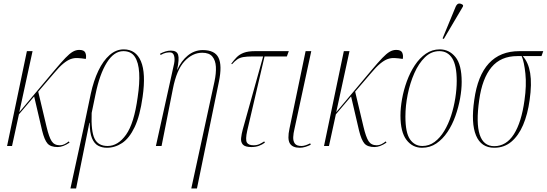

<svg xmlns="http://www.w3.org/2000/svg" viewBox="-20 -825 3090 1085"><path d="M20 0 132 -536H164L89 -191L289 -429Q326 -473 349.5 -497.5Q373 -522 391 -532.5Q409 -543 428 -543Q455 -543 462 -527.5Q469 -512 465 -492Q439 -496 418.5 -497Q398 -498 379 -491Q360 -484 337.5 -465.5Q315 -447 285 -411L196 -307L243 -109Q257 -50 272 -27Q287 -4 318 -4Q332 -4 344 -10Q356 -16 369 -26L373 -19Q336 6 306 6Q266 6 248.5 -14Q231 -34 218 -87L173 -280L87 -179L48 0Z M378 240 453 -104 493 -295Q509 -369 536 -425.5Q563 -482 599.5 -514Q636 -546 679 -546Q748 -546 776.5 -478.5Q805 -411 786 -278Q771 -170 741 -107Q711 -44 670.5 -17Q630 10 584 10Q557 10 535 -1.5Q513 -13 500 -43.5Q487 -74 487 -131H485L410 240ZM588 0Q647 0 692.5 -64Q738 -128 758 -276Q770 -355 766.5 -413.5Q763 -472 742 -504Q721 -536 677 -536Q624 -536 583.5 -471Q543 -406 520 -293L498 -187Q494 -83 514.5 -41.5Q535 0 588 0Z M1061 240 1192 -364Q1202 -411 1200 -447.5Q1198 -484 1180 -505.5Q1162 -527 1123 -527Q1068 -527 1023 -479Q978 -431 957 -323L893 0H861L964 -466Q969 -492 963.5 -510.5Q958 -529 940 -529Q931 -529 919 -527Q907 -525 887 -514L885 -522Q901 -530 915.5 -534.5Q930 -539 946 -539Q979 -539 986.5 -515.5Q994 -492 981 -431H982Q1004 -481 1041.5 -511.5Q1079 -542 1126 -542Q1194 -542 1215 -498.5Q1236 -455 1217 -363L1093 240Z M1401 6Q1365 6 1352.5 -8Q1340 -22 1342.5 -45Q1345 -68 1352 -94L1467 -506H1409Q1375 -506 1355 -502.5Q1335 -499 1321 -489.5Q1307 -480 1291 -462L1287 -465Q1303 -487 1318.5 -502.5Q1334 -518 1358 -527Q1382 -536 1422 -536H1612L1601 -506H1475L1377 -86Q1366 -36 1375 -20Q1384 -4 1413 -4Q1433 -4 1448 -11.5Q1463 -19 1473 -26L1477 -19Q1461 -7 1442.5 -0.5Q1424 6 1401 6Z M1674 10Q1633 10 1618 -14.5Q1603 -39 1616 -99L1707 -536H1739L1644 -96Q1638 -72 1637 -50Q1636 -28 1646 -14Q1656 0 1684 0Q1693 0 1705 -3.5Q1717 -7 1733 -15L1736 -7Q1722 0 1706 5Q1690 10 1674 10Z M1811 0 1923 -536H1955L1880 -191L2080 -429Q2117 -473 2140.5 -497.5Q2164 -522 2182 -532.5Q2200 -543 2219 -543Q2246 -543 2253 -527.5Q2260 -512 2256 -492Q2230 -496 2209.5 -497Q2189 -498 2170 -491Q2151 -484 2128.5 -465.5Q2106 -447 2076 -411L1987 -307L2034 -109Q2048 -50 2063 -27Q2078 -4 2109 -4Q2123 -4 2135 -10Q2147 -16 2160 -26L2164 -19Q2127 6 2097 6Q2057 6 2039.5 -14Q2022 -34 2009 -87L1964 -280L1878 -179L1839 0Z M2365 10Q2311 10 2277 -34.5Q2243 -79 2243 -172Q2243 -215 2252 -265.5Q2261 -316 2279 -365.5Q2297 -415 2324 -456Q2351 -497 2386.5 -521.5Q2422 -546 2465 -546Q2518 -546 2553.5 -503Q2589 -460 2589 -362Q2589 -319 2580 -269Q2571 -219 2553.5 -169.5Q2536 -120 2509 -79.5Q2482 -39 2446 -14.5Q2410 10 2365 10ZM2367 0Q2405 0 2436 -23Q2467 -46 2490.5 -85Q2514 -124 2529.5 -172Q2545 -220 2553 -271Q2561 -322 2561 -368Q2561 -455 2535.5 -495.5Q2510 -536 2463 -536Q2417 -536 2381.5 -501.5Q2346 -467 2321.5 -411.5Q2297 -356 2284 -291.5Q2271 -227 2271 -166Q2271 -75 2297 -37.5Q2323 0 2367 0ZM2488 -605 2481 -608 2555 -787Q2563 -805 2575 -805Q2587 -805 2597 -796L2596 -788Z M2773 10Q2699 10 2670 -59.5Q2641 -129 2660 -260Q2698 -536 2915 -536H3050L3040 -508H2934Q2966 -473 2976 -412Q2986 -351 2973 -260Q2962 -179 2936 -118.5Q2910 -58 2869.5 -24Q2829 10 2773 10ZM2773 1Q2841 1 2884 -66.5Q2927 -134 2944 -259Q2956 -342 2949 -409Q2942 -476 2928 -508H2903Q2810 -508 2757.5 -445Q2705 -382 2688 -260Q2651 1 2773 1Z"/></svg>

Font: Noto Serif Display ExtraCondensed Thin
Style: Italic
Weight: 100
Width: 2
Italic angle: -12°
Designer: Monotype Design Team
Foundry: Monotype Imaging Inc.
Version: Version 2.009